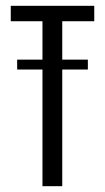

<svg xmlns="http://www.w3.org/2000/svg" viewBox="-20 -640 361 660"><path d="M126 -567H17V-620H304V-567H194V0H126ZM39 -401V-435H282V-401Z"/></svg>

Font: Smooch Sans Thin Medium
Style: Regular
Weight: 500
Version: Version 1.010